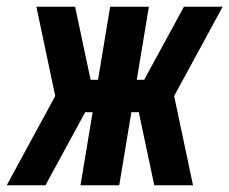

<svg xmlns="http://www.w3.org/2000/svg" viewBox="-53 -550 681 570"><path d="M-33 0 111 -265 55 -530H170L216 -313H238L274 -530H389L353 -313H375L493 -530H608L464 -265L520 0H405L359 -217H337L301 0H186L222 -217H200L82 0Z"/></svg>

Font: Iosevka Curly XBdExObl
Style: Regular
Weight: 800
Width: 7
Italic angle: -9°
Monospace: yes
Designer: Belleve Invis
Foundry: Belleve Invis
Version: Version 11.1.0; ttfautohint (v1.8.3)